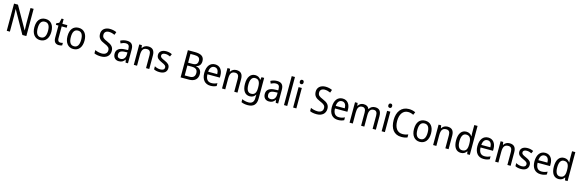

<svg xmlns="http://www.w3.org/2000/svg" viewBox="100 -2693 14684 4867"><g transform="rotate(15 7441.5 -260.0)"><path d="M602 0V-714H520V-302C520 -247 524 -172 526 -130H522L191 -714H88V0H170V-413C170 -475 166 -539 163 -589H167L498 0Z M1187 -269C1187 -448 1098 -546 964 -546C821 -546 740 -446 740 -269C740 -95 828 10 962 10C1104 10 1187 -95 1187 -269ZM828 -269C828 -400 869 -473 963 -473C1057 -473 1099 -400 1099 -269C1099 -138 1057 -62 964 -62C870 -62 828 -138 828 -269Z M1475 -62C1430 -62 1404 -92 1404 -153V-468H1535V-536H1404V-659H1351L1321 -541L1252 -511V-468H1319V-148C1319 -30 1377 10 1456 10C1487 10 1521 3 1541 -6V-73C1524 -67 1498 -62 1475 -62Z M2057 -269C2057 -448 1968 -546 1834 -546C1691 -546 1610 -446 1610 -269C1610 -95 1698 10 1832 10C1974 10 2057 -95 2057 -269ZM1698 -269C1698 -400 1739 -473 1833 -473C1927 -473 1969 -400 1969 -269C1969 -138 1927 -62 1834 -62C1740 -62 1698 -138 1698 -269Z M2792 -193C2792 -298 2733 -349 2619 -397C2515 -440 2480 -468 2480 -541C2480 -602 2522 -645 2601 -645C2654 -645 2706 -630 2752 -609L2779 -686C2732 -708 2672 -724 2602 -724C2477 -724 2390 -652 2391 -540C2391 -428 2449 -375 2558 -331C2669 -285 2704 -254 2704 -185C2704 -116 2655 -68 2563 -68C2499 -68 2430 -86 2383 -109V-23C2427 -1 2490 10 2562 10C2702 10 2792 -68 2792 -193Z M3097 -546C3033 -546 2974 -528 2929 -502L2956 -438C2998 -460 3042 -476 3089 -476C3152 -476 3185 -443 3185 -357V-324L3105 -321C2953 -316 2878 -256 2878 -149C2878 -49 2937 10 3029 10C3106 10 3148 -17 3188 -75H3191L3206 0H3269V-364C3269 -486 3216 -546 3097 -546ZM3117 -260 3185 -263V-213C3185 -111 3129 -59 3052 -59C3000 -59 2966 -87 2966 -149C2966 -218 3006 -256 3117 -260Z M3657 -546C3596 -546 3538 -518 3507 -463H3502L3490 -536H3422V0H3507V-278C3507 -408 3541 -473 3642 -473C3712 -473 3743 -430 3743 -345V0H3828V-355C3828 -487 3770 -546 3657 -546Z M4290 -147C4290 -231 4237 -268 4148 -307C4059 -346 4029 -364 4029 -409C4029 -449 4064 -475 4126 -475C4171 -475 4214 -462 4253 -443L4283 -511C4238 -533 4188 -546 4130 -546C4021 -546 3947 -494 3947 -405C3947 -319 4003 -284 4094 -243C4182 -205 4207 -181 4207 -140C4207 -92 4173 -62 4099 -62C4043 -62 3985 -82 3948 -104V-23C3985 -2 4033 10 4099 10C4217 10 4290 -44 4290 -147Z M4837 -714H4650V0H4876C5016 0 5100 -76 5100 -204C5100 -309 5042 -358 4956 -374V-379C5036 -394 5080 -452 5080 -539C5080 -663 4996 -714 4837 -714ZM4849 -409H4738V-639H4840C4942 -639 4989 -605 4989 -530C4989 -450 4954 -409 4849 -409ZM4738 -336H4854C4964 -336 5007 -288 5007 -210C5007 -126 4967 -75 4862 -75H4738Z M5413 -546C5281 -546 5200 -443 5200 -264C5200 -94 5286 10 5433 10C5496 10 5541 -1 5590 -25V-100C5540 -75 5496 -63 5439 -63C5342 -63 5289 -127 5287 -252H5613V-306C5613 -447 5540 -546 5413 -546ZM5412 -476C5491 -476 5526 -409 5526 -320H5288C5296 -421 5339 -476 5412 -476Z M5972 -546C5911 -546 5853 -518 5822 -463H5817L5805 -536H5737V0H5822V-278C5822 -408 5856 -473 5957 -473C6027 -473 6058 -430 6058 -345V0H6143V-355C6143 -487 6085 -546 5972 -546Z M6465 -546C6342 -546 6268 -443 6268 -267C6268 -89 6341 10 6465 10C6531 10 6580 -17 6614 -72H6618C6616 -53 6615 -18 6615 0V19C6615 117 6564 167 6476 167C6412 167 6353 153 6304 128V207C6351 229 6406 240 6473 240C6629 240 6700 159 6700 8V-536H6630L6619 -465H6614C6578 -521 6528 -546 6465 -546ZM6479 -473C6573 -473 6615 -413 6615 -268V-246C6615 -119 6573 -62 6481 -62C6398 -62 6356 -130 6356 -266C6356 -399 6399 -473 6479 -473Z M7038 -546C6974 -546 6915 -528 6870 -502L6897 -438C6939 -460 6983 -476 7030 -476C7093 -476 7126 -443 7126 -357V-324L7046 -321C6894 -316 6819 -256 6819 -149C6819 -49 6878 10 6970 10C7047 10 7089 -17 7129 -75H7132L7147 0H7210V-364C7210 -486 7157 -546 7038 -546ZM7058 -260 7126 -263V-213C7126 -111 7070 -59 6993 -59C6941 -59 6907 -87 6907 -149C6907 -218 6947 -256 7058 -260Z M7448 0V-760H7363V0Z M7647 -738C7617 -738 7596 -720 7596 -681C7596 -644 7617 -625 7647 -625C7675 -625 7696 -644 7696 -681C7696 -719 7675 -738 7647 -738ZM7688 -536H7603V0H7688Z M8452 -193C8452 -298 8393 -349 8279 -397C8175 -440 8140 -468 8140 -541C8140 -602 8182 -645 8261 -645C8314 -645 8366 -630 8412 -609L8439 -686C8392 -708 8332 -724 8262 -724C8137 -724 8050 -652 8051 -540C8051 -428 8109 -375 8218 -331C8329 -285 8364 -254 8364 -185C8364 -116 8315 -68 8223 -68C8159 -68 8090 -86 8043 -109V-23C8087 -1 8150 10 8222 10C8362 10 8452 -68 8452 -193Z M8760 -546C8628 -546 8547 -443 8547 -264C8547 -94 8633 10 8780 10C8843 10 8888 -1 8937 -25V-100C8887 -75 8843 -63 8786 -63C8689 -63 8636 -127 8634 -252H8960V-306C8960 -447 8887 -546 8760 -546ZM8759 -476C8838 -476 8873 -409 8873 -320H8635C8643 -421 8686 -476 8759 -476Z M9613 -546C9547 -546 9492 -518 9460 -458H9455C9434 -515 9386 -546 9311 -546C9251 -546 9198 -519 9169 -463H9164L9152 -536H9084V0H9169V-279C9169 -400 9197 -473 9292 -473C9356 -473 9387 -433 9387 -346V0H9471V-296C9471 -411 9506 -473 9595 -473C9658 -473 9689 -432 9689 -345V0H9774V-353C9774 -487 9721 -546 9613 -546Z M9970 -738C9940 -738 9919 -720 9919 -681C9919 -644 9940 -625 9970 -625C9998 -625 10019 -644 10019 -681C10019 -719 9998 -738 9970 -738ZM10011 -536H9926V0H10011Z M10451 -646C10505 -646 10552 -630 10591 -610L10624 -685C10575 -710 10515 -724 10451 -724C10252 -724 10146 -569 10146 -358C10146 -131 10248 10 10441 10C10508 10 10555 1 10600 -18V-96C10554 -80 10506 -68 10453 -68C10313 -68 10238 -179 10238 -357C10238 -527 10314 -646 10451 -646Z M11150 -269C11150 -448 11061 -546 10927 -546C10784 -546 10703 -446 10703 -269C10703 -95 10791 10 10925 10C11067 10 11150 -95 11150 -269ZM10791 -269C10791 -400 10832 -473 10926 -473C11020 -473 11062 -400 11062 -269C11062 -138 11020 -62 10927 -62C10833 -62 10791 -138 10791 -269Z M11512 -546C11451 -546 11393 -518 11362 -463H11357L11345 -536H11277V0H11362V-278C11362 -408 11396 -473 11497 -473C11567 -473 11598 -430 11598 -345V0H11683V-355C11683 -487 11625 -546 11512 -546Z M12005 10C12077 10 12123 -23 12154 -71H12159L12171 0H12240V-760H12154V-545C12154 -524 12157 -489 12159 -467H12154C12123 -514 12075 -546 12005 -546C11884 -546 11808 -450 11808 -267C11808 -84 11883 10 12005 10ZM12021 -62C11937 -62 11896 -134 11896 -266C11896 -396 11936 -474 12020 -474C12121 -474 12155 -404 12155 -269V-248C12155 -123 12116 -62 12021 -62Z M12581 -546C12449 -546 12368 -443 12368 -264C12368 -94 12454 10 12601 10C12664 10 12709 -1 12758 -25V-100C12708 -75 12664 -63 12607 -63C12510 -63 12457 -127 12455 -252H12781V-306C12781 -447 12708 -546 12581 -546ZM12580 -476C12659 -476 12694 -409 12694 -320H12456C12464 -421 12507 -476 12580 -476Z M13140 -546C13079 -546 13021 -518 12990 -463H12985L12973 -536H12905V0H12990V-278C12990 -408 13024 -473 13125 -473C13195 -473 13226 -430 13226 -345V0H13311V-355C13311 -487 13253 -546 13140 -546Z M13773 -147C13773 -231 13720 -268 13631 -307C13542 -346 13512 -364 13512 -409C13512 -449 13547 -475 13609 -475C13654 -475 13697 -462 13736 -443L13766 -511C13721 -533 13671 -546 13613 -546C13504 -546 13430 -494 13430 -405C13430 -319 13486 -284 13577 -243C13665 -205 13690 -181 13690 -140C13690 -92 13656 -62 13582 -62C13526 -62 13468 -82 13431 -104V-23C13468 -2 13516 10 13582 10C13700 10 13773 -44 13773 -147Z M14078 -546C13946 -546 13865 -443 13865 -264C13865 -94 13951 10 14098 10C14161 10 14206 -1 14255 -25V-100C14205 -75 14161 -63 14104 -63C14007 -63 13954 -127 13952 -252H14278V-306C14278 -447 14205 -546 14078 -546ZM14077 -476C14156 -476 14191 -409 14191 -320H13953C13961 -421 14004 -476 14077 -476Z M14571 10C14643 10 14689 -23 14720 -71H14725L14737 0H14806V-760H14720V-545C14720 -524 14723 -489 14725 -467H14720C14689 -514 14641 -546 14571 -546C14450 -546 14374 -450 14374 -267C14374 -84 14449 10 14571 10ZM14587 -62C14503 -62 14462 -134 14462 -266C14462 -396 14502 -474 14586 -474C14687 -474 14721 -404 14721 -269V-248C14721 -123 14682 -62 14587 -62Z"/></g></svg>

Font: Noto Sans Bengali SemiCondensed
Style: Regular
Weight: 400
Width: 4
Designer: Jelle Bosma - Monotype Design Team
Foundry: Monotype Imaging Inc.
Version: Version 2.003